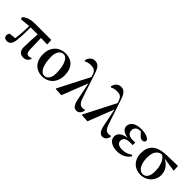

<svg xmlns="http://www.w3.org/2000/svg" viewBox="224 -2046 3289 3289"><g transform="rotate(45 1868.5 -401.5)"><path d="M521 16C575 16 615 -11 638 -66L628 -82C609 -72 595 -67 570 -67C534 -67 509 -92 506 -161L499 -439L653 -434L648 -539H254C148 -539 78 -515 17 -462L27 -422L213 -439C210 -343 205 -228 189 -123C147 -120 109 -116 70 -110C54 -95 47 -75 47 -52C47 -10 78 15 121 15C191 15 228 -38 235 -143C244 -232 246 -345 246 -441H416C409 -327 401 -207 401 -119C401 -23 450 16 521 16Z M976 16C1116 16 1240 -83 1240 -274C1240 -458 1136 -552 986 -552C844 -552 720 -453 720 -268C720 -76 836 16 976 16ZM993 -19C918 -19 849 -121 849 -342C849 -446 898 -517 970 -517C1052 -517 1113 -398 1113 -193C1113 -92 1071 -19 993 -19Z M1807 16C1857 16 1896 -22 1909 -84L1899 -101C1885 -95 1864 -92 1849 -92C1800 -92 1764 -119 1732 -214L1581 -667C1546 -775 1502 -819 1431 -819C1363 -819 1315 -769 1300 -701L1311 -684C1340 -700 1381 -715 1436 -715C1502 -715 1543 -697 1567 -625L1584 -577L1292 -7L1298 1L1439 9L1624 -463L1687 -151C1712 -18 1756 16 1807 16Z M2439 16C2489 16 2528 -22 2541 -84L2531 -101C2517 -95 2496 -92 2481 -92C2432 -92 2396 -119 2364 -214L2213 -667C2178 -775 2134 -819 2063 -819C1995 -819 1947 -769 1932 -701L1943 -684C1972 -700 2013 -715 2068 -715C2134 -715 2175 -697 2199 -625L2216 -577L1924 -7L1930 1L2071 9L2256 -463L2319 -151C2344 -18 2388 16 2439 16Z M2794 16C2902 16 2991 -35 3034 -106L3016 -128C2966 -87 2911 -67 2831 -67C2744 -67 2705 -104 2705 -156C2705 -212 2739 -252 2852 -252C2864 -252 2877 -252 2908 -250V-314C2883 -312 2867 -312 2847 -312C2750 -312 2713 -355 2713 -416C2713 -477 2755 -515 2824 -515H2842L2887 -466C2922 -427 2942 -423 2971 -423C3004 -423 3023 -444 3022 -479C2995 -527 2910 -552 2822 -552C2671 -552 2600 -483 2600 -405C2600 -343 2648 -294 2762 -278C2626 -260 2577 -198 2577 -131C2577 -38 2670 16 2794 16Z M3358 16C3508 16 3618 -95 3618 -236C3618 -352 3545 -433 3458 -475L3715 -437L3709 -547L3446 -541C3203 -536 3103 -431 3103 -257C3103 -85 3214 16 3358 16ZM3369 -492C3455 -465 3498 -327 3498 -200C3498 -86 3453 -19 3377 -19C3301 -19 3232 -111 3232 -278C3232 -394 3275 -477 3369 -492Z"/></g></svg>

Font: Noto Serif CJK KR
Style: Bold
Weight: 700
Designer: Ryoko NISHIZUKA 西塚涼子 (kana & ideographs); Frank Grießhammer (Latin, Greek & Cyrillic); Wenlong ZHANG 张文龙 (bopomofo); San
Foundry: Adobe
Version: Version 2.001;hotconv 1.1.0;makeotfexe 2.6.0